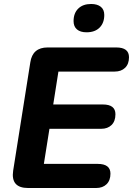

<svg xmlns="http://www.w3.org/2000/svg" viewBox="-20 -943 667 963"><path d="M121 0Q33 0 46 -87L132 -630Q143 -705 219 -705H563Q627 -705 627 -656Q627 -622 607.5 -603Q588 -584 555 -584H273L247 -419H496Q559 -419 559 -370Q559 -335 539.5 -316Q520 -297 488 -297H228L200 -121H470Q534 -121 534 -72Q534 -38 514.5 -19Q495 0 462 0ZM414 -781Q383 -781 366 -795.5Q349 -810 349 -837Q349 -877 372.5 -900Q396 -923 437 -923Q468 -923 485.5 -909Q503 -895 503 -868Q503 -828 479.5 -804.5Q456 -781 414 -781Z"/></svg>

Font: Nunito ExtraBold
Style: Italic
Weight: 800
Italic angle: -9°
Designer: Vernon Adams
Foundry: Vernon Adams
Version: Version 3.601; ttfautohint (v1.8.2.53-6de2)